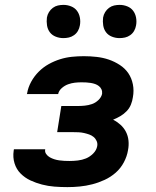

<svg xmlns="http://www.w3.org/2000/svg" viewBox="-20 -758 640 786"><path d="M256 8Q229 8 203 6Q177 4 152 -2.5Q127 -9 104.5 -19.5Q82 -30 64.5 -47.5Q47 -65 39.5 -89.5Q32 -114 36 -141L37 -147H165V-146Q163 -136 169 -127.5Q175 -119 184 -114Q193 -109 202.5 -106Q212 -103 222.5 -101.5Q233 -100 243.5 -99.5Q254 -99 265 -99Q281 -99 298.5 -101Q316 -103 332 -109.5Q348 -116 361.5 -129.5Q375 -143 378 -160Q380 -171 375.5 -181Q371 -191 363 -197.5Q355 -204 345 -207.5Q335 -211 324 -213.5Q313 -216 302 -216.5Q291 -217 280 -217H214L231 -324H297Q312 -324 327 -325.5Q342 -327 356.5 -332Q371 -337 383 -348.5Q395 -360 398 -374Q399 -384 395.5 -392Q392 -400 385 -405.5Q378 -411 369.5 -414Q361 -417 351.5 -418.5Q342 -420 333 -420.5Q324 -421 314 -421Q300 -421 286.5 -419.5Q273 -418 259 -413Q245 -408 233 -397.5Q221 -387 218 -373H90L91 -376Q95 -400 107.5 -423Q120 -446 138.5 -464.5Q157 -483 179.5 -495.5Q202 -508 226 -515.5Q250 -523 274.5 -525.5Q299 -528 323 -528Q350 -528 376 -525Q402 -522 425.5 -514Q449 -506 470.5 -492Q492 -478 505.5 -458Q519 -438 524 -412.5Q529 -387 524 -360Q522 -345 516 -330Q510 -315 498.5 -303Q487 -291 472.5 -282.5Q458 -274 443 -268Q459 -260 473 -247.5Q487 -235 495.5 -218.5Q504 -202 506 -182.5Q508 -163 504 -143Q500 -118 487 -93.5Q474 -69 453.5 -51Q433 -33 408 -21.5Q383 -10 357.5 -3.5Q332 3 306.5 5.5Q281 8 256 8ZM469 -602Q453 -602 438 -608Q423 -614 414 -626Q405 -638 402.5 -654Q400 -670 402 -686Q404 -698 410.5 -708.5Q417 -719 426.5 -726Q436 -733 447 -735.5Q458 -738 470 -738Q486 -738 501 -732Q516 -726 525 -714Q534 -702 537 -686Q540 -670 537 -654Q535 -642 529 -631.5Q523 -621 513 -614Q503 -607 492 -604.5Q481 -602 469 -602ZM239 -602Q223 -602 208 -608Q193 -614 184 -626Q175 -638 172.5 -654Q170 -670 172 -686Q174 -698 180.5 -708.5Q187 -719 196.5 -726Q206 -733 217 -735.5Q228 -738 240 -738Q256 -738 271 -732Q286 -726 295 -714Q304 -702 307 -686Q310 -670 307 -654Q305 -642 299 -631.5Q293 -621 283 -614Q273 -607 262 -604.5Q251 -602 239 -602Z"/></svg>

Font: Iosevka Aile Extrabold
Style: Italic
Weight: 800
Italic angle: -9°
Designer: Belleve Invis
Foundry: Belleve Invis
Version: Version 31.1.0; ttfautohint (v1.8.4)